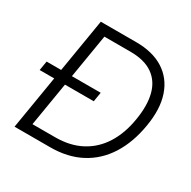

<svg xmlns="http://www.w3.org/2000/svg" viewBox="-162 -885 1036 1042"><g transform="rotate(30 356.5 -364.0)"><path d="M282.7 0H96.7L106.4 -60.5H278.3Q372.1 -60.5 440.9 -97.2Q509.8 -133.8 553 -202.4Q596.2 -271 611.3 -365.7Q627 -459.5 609.6 -526.9Q592.3 -594.2 540.3 -630.6Q488.3 -667 400.4 -667H204.6L214.8 -727.5H401.4Q505.4 -727.5 573.7 -684.1Q642.1 -640.6 669.7 -559.6Q697.3 -478.5 678.2 -365.2Q659.2 -250.5 607.4 -168.7Q555.7 -86.9 473.9 -43.5Q392.1 0 282.7 0ZM247.1 -727.5 126.5 0H59.1L179.7 -727.5ZM23.4 -334.5 33.2 -393.1H372.1L362.3 -334.5Z"/></g></svg>

Font: Inter 24pt Light
Style: Italic
Weight: 300
Italic angle: -9.3988°
Designer: Rasmus Andersson
Foundry: rsms
Version: Version 4.001;git-66647c0bb